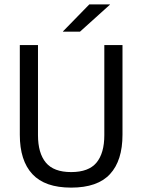

<svg xmlns="http://www.w3.org/2000/svg" viewBox="-20 -845 650 877"><path d="M305 12Q185 12 127.8 -49.8Q70.5 -111.5 70.5 -229.5V-639H153.5V-227.5Q153.5 -145.5 189.5 -102.2Q225.5 -59 305 -59Q385 -59 420.8 -102.2Q456.5 -145.5 456.5 -227.5V-639H539.5V-229.5Q539.5 -111.5 482.5 -49.8Q425.5 12 305 12ZM388 -825H482V-823.5L345.5 -700.5H267.5V-701.5Z"/></svg>

Font: Anek Telugu Medium
Style: Regular
Weight: 400
Version: Version 1.003